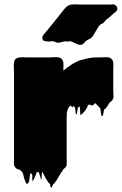

<svg xmlns="http://www.w3.org/2000/svg" viewBox="-20 -786 564 890"><path d="M505 -369Q505 -363 505.5 -357Q506 -351 506 -344Q506 -340 506 -336Q506 -332 504 -328Q501 -320 494 -315Q494 -315 493.5 -315Q493 -315 493 -314Q492 -314 491.5 -313.5Q491 -313 490 -313Q485 -306 481 -299Q477 -292 472 -286Q471 -285 470 -283.5Q469 -282 467 -281Q466 -281 465 -280Q465 -280 464.5 -279.5Q464 -279 463 -279Q462 -278 460 -265Q458 -252 455 -248Q454 -247 451 -249Q448 -255 448 -262Q447 -267 446.5 -273Q446 -279 444 -285L438 -291Q436 -293 431.5 -298Q427 -303 422 -307L421 -308Q420 -308 420 -307.5Q420 -307 419 -307Q417 -305 414.5 -301.5Q412 -298 408 -297Q403 -296 400 -301Q399 -300 395 -300Q391 -300 389 -301L384 -289Q381 -282 377.5 -277Q374 -272 369 -267Q366 -264 363 -260.5Q360 -257 357 -255Q353 -251 353 -253Q351 -265 351.5 -272.5Q352 -280 349 -293Q347 -292 345 -290Q341 -288 341 -287Q339 -280 338.5 -272Q338 -264 336 -257Q335 -256 333.5 -257Q332 -258 331 -259Q330 -267 329.5 -274Q329 -281 327 -288Q327 -290 325.5 -290.5Q324 -291 323 -292Q323 -292 322 -293Q321 -294 319 -295Q319 -290 317 -288Q317 -288 312 -293H310Q309 -293 308.5 -294.5Q308 -296 307 -297Q306 -296 305 -295.5Q304 -295 303 -294Q301 -291 299 -288Q297 -285 295 -282Q294 -281 294 -279.5Q294 -278 293 -276Q290 -267 289.5 -257Q289 -247 289 -237V-39Q289 -34 289.5 -28.5Q290 -23 288 -18Q288 -17 287.5 -16.5Q287 -16 287 -15Q287 -15 285 -13Q281 -7 278 -5Q280 -7 276 -3.5Q272 0 271 2Q271 3 270 4Q269 6 268.5 9Q268 12 265 11Q265 11 265 11.5Q265 12 264 12Q262 16 262 17Q260 19 258.5 22Q257 25 255 28Q247 42 244.5 46.5Q242 51 233 62Q232 63 230.5 64.5Q229 66 227 68Q226 69 223 76Q220 83 218 84Q217 85 214 80Q213 77 213 73.5Q213 70 211 67L205 60Q201 56 198 50Q192 42 188 33Q184 24 179 15Q179 14 178.5 14Q178 14 178 13Q175 10 175 12Q173 20 173.5 29Q174 38 171 46Q170 49 169 43Q168 37 167 34L159 11V10Q156 13 155 13Q153 13 151 11Q148 18 145.5 25Q143 32 139 40Q138 41 137.5 43.5Q137 46 135 48Q134 49 133 52.5Q132 56 131 54Q128 38 130 33.5Q132 29 124 16Q121 18 119 22Q118 29 117.5 37Q117 45 115 53Q115 54 112.5 59.5Q110 65 107 66Q102 67 99 59Q96 51 95 49Q91 40 89.5 30.5Q88 21 84 13Q82 11 80 9Q78 7 76 5Q73 3 73 1Q71 0 67 0Q66 0 65.5 -0.5Q65 -1 63 -1Q55 -4 50 -11Q48 -13 46 -19Q44 -26 44.5 -35Q45 -44 45 -51V-411Q45 -426 45 -444.5Q45 -463 44 -482Q44 -487 44.5 -492.5Q45 -498 46 -502Q49 -511 57 -516Q62 -518 65 -519Q68 -520 74 -520Q81 -521 88 -520.5Q95 -520 101 -520H217Q225 -520 234 -521Q243 -522 251 -520Q254 -520 256 -519Q266 -516 269 -508Q274 -501 274 -493V-458L280 -464Q282 -465 283 -466Q284 -467 284 -467Q286 -469 294.5 -475Q303 -481 307 -483Q313 -488 319.5 -491.5Q326 -495 332 -498Q340 -503 349.5 -506Q359 -509 369 -511Q398 -520 430 -520H447Q452 -520 458 -520.5Q464 -521 470 -521Q477 -521 483.5 -520Q490 -519 494 -515Q500 -511 503 -504Q505 -498 505 -494V-489Q506 -482 505.5 -475.5Q505 -469 505 -463ZM519 -758Q528 -748 521 -736Q518 -732 514 -729Q510 -726 506 -723Q500 -718 495 -713Q490 -708 484 -703Q482 -701 478.5 -699Q475 -697 472 -695Q468 -691 465 -686.5Q462 -682 457 -678Q454 -676 450.5 -675Q447 -674 445 -672Q438 -665 433 -656.5Q428 -648 423 -640Q419 -632 414 -624Q409 -616 402 -610Q397 -606 391 -603.5Q385 -601 380 -597Q373 -591 367 -584Q361 -577 350 -578Q341 -579 333 -583.5Q325 -588 317 -591Q315 -592 311.5 -593.5Q308 -595 306 -595Q304 -595 302 -594.5Q300 -594 298 -594Q292 -593 286 -594Q280 -595 274 -593Q268 -592 262.5 -590Q257 -588 251 -588Q244 -587 237.5 -591Q231 -595 223 -595Q222 -595 219.5 -594.5Q217 -594 215 -594Q211 -593 204.5 -593.5Q198 -594 188 -595Q187 -595 187 -596Q184 -596 182 -598Q181 -598 180 -599Q174 -606 177 -616Q179 -622 181 -624Q185 -630 188 -632L210 -659L256 -716Q264 -726 272 -736.5Q280 -747 290 -756Q292 -758 296 -760Q306 -765 313 -765Q322 -766 331.5 -765.5Q341 -765 350 -765H492Q496 -765 500.5 -765.5Q505 -766 509 -765Q515 -764 518 -759Q519 -759 519 -758.5Q519 -758 519 -758Z"/></svg>

Font: Rubik Wet Paint
Style: Regular
Weight: 400
Designer: Hubert and Fischer, NaN
Foundry: Hubert and Fischer, NaN
Version: Version 2.200